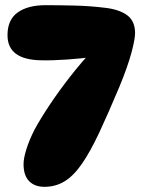

<svg xmlns="http://www.w3.org/2000/svg" viewBox="-20 -711 551 742"><path d="M156 -691Q206 -691 267.5 -689.5Q329 -688 385 -681Q440 -675 471 -652.5Q502 -630 502 -583Q502 -560 488 -507.5Q474 -455 442 -377Q398 -272 363.5 -198.5Q329 -125 297 -78.5Q265 -32 230 -10.5Q195 11 152 11Q114 11 92.5 -11Q71 -33 71 -77Q71 -99 82 -134.5Q93 -170 114 -211Q138 -255 173.5 -308Q209 -361 251.5 -415.5Q294 -470 341 -520L347 -492Q297 -485 240 -481Q183 -477 139 -478Q9 -480 9 -575Q9 -635 48.5 -663Q88 -691 156 -691Z"/></svg>

Font: DynaPuff SemiBold
Style: Regular
Weight: 600
Designer: Toshi Omagari, Jennifer Daniel
Foundry: Google Fonts
Version: Version 2.000